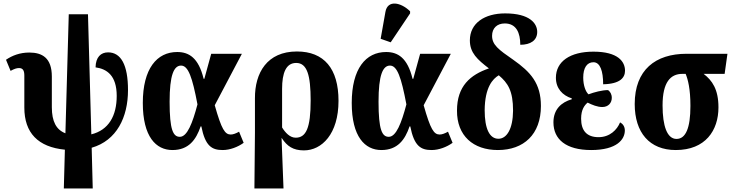

<svg xmlns="http://www.w3.org/2000/svg" viewBox="-20 -841 4157 1089"><path d="M342 228H506L500 -3C642 -44 706 -176 706 -330C706 -473 666 -544 593 -544C552 -544 523 -517 522 -459C586 -450 642 -413 642 -297C642 -184 596 -103 498 -79L479 -760H370L351 -85C299 -105 274 -152 274 -233V-407C274 -513 219 -543 146 -543C93 -543 49 -526 14 -502L40 -439C60 -450 74 -455 88 -455C111 -455 118 -439 118 -412V-231C118 -87 196 -7 348 8Z M958 10C1050 10 1092 -48 1118 -124H1122C1144 -13 1181 10 1243 10C1284 10 1329 -7 1362 -31L1336 -94C1318 -84 1302 -78 1289 -78C1256 -78 1237 -106 1198 -244L1352 -536H1178L1139 -394H1135C1106 -514 1051 -546 985 -546C870 -546 790 -452 790 -257C790 -65 865 10 958 10ZM1000 -65C962 -65 942 -104 942 -264C942 -415 966 -469 1007 -469C1048 -469 1071 -402 1100 -249C1072 -143 1042 -65 1000 -65Z M1423 228H1588L1577 -58H1578C1608 -12 1642 12 1704 12C1805 12 1900 -81 1900 -269C1900 -452 1818 -549 1664 -549C1495 -549 1425 -428 1426 -283V-89ZM1657 -60C1624 -60 1598 -89 1580 -118V-337C1580 -427 1602 -484 1660 -484C1722 -484 1742 -414 1742 -271C1742 -115 1716 -60 1657 -60Z M2196 -601 2306 -765V-777C2254 -828 2178 -844 2166 -773L2139 -621ZM2143 10C2235 10 2277 -48 2303 -124H2307C2329 -13 2366 10 2428 10C2469 10 2514 -7 2547 -31L2521 -94C2503 -84 2487 -78 2474 -78C2441 -78 2422 -106 2383 -244L2537 -536H2363L2324 -394H2320C2291 -514 2236 -546 2170 -546C2055 -546 1975 -452 1975 -257C1975 -65 2050 10 2143 10ZM2185 -65C2147 -65 2127 -104 2127 -264C2127 -415 2151 -469 2192 -469C2233 -469 2256 -402 2285 -249C2257 -143 2227 -65 2185 -65Z M2804 10C2950 10 3048 -78 3048 -240C3048 -369 2989 -433 2891 -502C2807 -560 2771 -587 2771 -638C2771 -681 2799 -708 2843 -708C2909 -708 2931 -654 2931 -587C2989 -587 3027 -612 3027 -660C3027 -708 2985 -765 2845 -765C2729 -765 2645 -710 2645 -612C2645 -541 2688 -503 2753 -453C2648 -417 2572 -353 2572 -214C2571 -71 2664 10 2804 10ZM2807 -54C2757 -54 2729 -110 2729 -216C2730 -346 2775 -394 2809 -414C2861 -370 2890 -326 2890 -213C2889 -109 2854 -54 2807 -54Z M3333 10C3480 10 3524 -51 3524 -101C3524 -124 3512 -139 3497 -147C3480 -105 3439 -63 3375 -63C3309 -63 3276 -99 3276 -168C3276 -220 3296 -245 3313 -259C3339 -246 3368 -234 3396 -234C3430 -234 3450 -257 3450 -286C3450 -307 3441 -321 3429 -330C3395 -330 3350 -318 3318 -306C3302 -320 3288 -356 3288 -401C3288 -456 3309 -488 3346 -488C3384 -488 3401 -438 3401 -363C3498 -365 3525 -401 3525 -440C3525 -491 3486 -548 3346 -548C3213 -548 3133 -492 3133 -400C3133 -340 3170 -300 3223 -283V-278C3164 -261 3119 -221 3119 -147C3119 -51 3190 10 3333 10Z M3813 10C3981 10 4055 -101 4055 -232C4055 -335 4019 -385 3971 -422H4090L4106 -536H3874C3698 -536 3580 -445 3580 -251C3580 -89 3664 10 3813 10ZM3817 -53C3764 -53 3738 -126 3738 -243C3738 -375 3783 -422 3850 -422H3869C3882 -390 3896 -337 3896 -240C3896 -114 3869 -53 3817 -53Z"/></svg>

Font: Noto Serif Condensed ExtraBold
Style: Regular
Weight: 800
Width: 3
Designer: Monotype Design Team
Foundry: Monotype Imaging Inc.
Version: Version 2.013